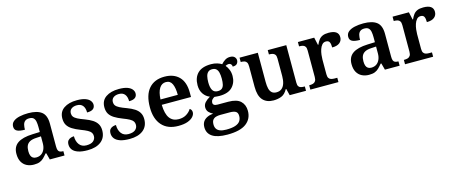

<svg xmlns="http://www.w3.org/2000/svg" viewBox="-47 -1212 4961 2092"><g transform="rotate(-15 2434.0 -165.5)"><path d="M203 10Q159 10 123.5 -7.5Q88 -25 67.5 -61Q47 -97 47 -152Q47 -232 103 -271Q159 -310 272 -314L355 -317V-374Q355 -408 350 -434.5Q345 -461 329.5 -476Q314 -491 281 -491Q251 -491 234 -477Q217 -463 211 -438.5Q205 -414 205 -383Q147 -383 118 -397.5Q89 -412 89 -448Q89 -484 115.5 -506Q142 -528 187 -538Q232 -548 285 -548Q385 -548 435 -509.5Q485 -471 485 -377V-120Q485 -93 490.5 -77.5Q496 -62 510 -55.5Q524 -49 546 -49H549V0H383L363 -75H355Q333 -48 313.5 -29Q294 -10 268.5 0Q243 10 203 10ZM246 -59Q280 -59 304 -75Q328 -91 341.5 -121Q355 -151 355 -191V-268L303 -265Q256 -263 229.5 -249Q203 -235 191.5 -210Q180 -185 180 -148Q180 -118 187 -98.5Q194 -79 209 -69Q224 -59 246 -59Z M808 10Q744 10 702.5 -4Q661 -18 641 -43.5Q621 -69 621 -103Q621 -134 635 -149.5Q649 -165 668 -170.5Q687 -176 702 -176Q702 -118 729.5 -81.5Q757 -45 810 -45Q863 -45 888 -67Q913 -89 913 -122Q913 -145 902.5 -161Q892 -177 865 -192Q838 -207 790 -225Q738 -245 702 -267.5Q666 -290 648 -320Q630 -350 630 -395Q630 -470 686 -508.5Q742 -547 834 -547Q892 -547 928 -534Q964 -521 981 -499.5Q998 -478 998 -454Q998 -423 976.5 -406Q955 -389 908 -389Q908 -439 886 -466.5Q864 -494 820 -494Q781 -494 757.5 -476Q734 -458 734 -425Q734 -403 746 -386.5Q758 -370 787 -355Q816 -340 866 -322Q914 -304 947.5 -282.5Q981 -261 999 -231Q1017 -201 1017 -159Q1017 -78 961.5 -34Q906 10 808 10Z M1282 10Q1218 10 1176.5 -4Q1135 -18 1115 -43.5Q1095 -69 1095 -103Q1095 -134 1109 -149.5Q1123 -165 1142 -170.5Q1161 -176 1176 -176Q1176 -118 1203.5 -81.5Q1231 -45 1284 -45Q1337 -45 1362 -67Q1387 -89 1387 -122Q1387 -145 1376.5 -161Q1366 -177 1339 -192Q1312 -207 1264 -225Q1212 -245 1176 -267.5Q1140 -290 1122 -320Q1104 -350 1104 -395Q1104 -470 1160 -508.5Q1216 -547 1308 -547Q1366 -547 1402 -534Q1438 -521 1455 -499.5Q1472 -478 1472 -454Q1472 -423 1450.5 -406Q1429 -389 1382 -389Q1382 -439 1360 -466.5Q1338 -494 1294 -494Q1255 -494 1231.5 -476Q1208 -458 1208 -425Q1208 -403 1220 -386.5Q1232 -370 1261 -355Q1290 -340 1340 -322Q1388 -304 1421.5 -282.5Q1455 -261 1473 -231Q1491 -201 1491 -159Q1491 -78 1435.5 -34Q1380 10 1282 10Z M1832 10Q1712 10 1647.5 -62.5Q1583 -135 1583 -265Q1583 -405 1645.5 -476.5Q1708 -548 1821 -548Q1926 -548 1985.5 -487.5Q2045 -427 2045 -308V-259H1715Q1718 -155 1753.5 -107.5Q1789 -60 1855 -60Q1907 -60 1943 -83Q1979 -106 1997 -137Q2008 -132 2014.5 -120.5Q2021 -109 2021 -94Q2021 -69 2000.5 -45Q1980 -21 1938.5 -5.5Q1897 10 1832 10ZM1912 -319Q1912 -397 1891.5 -442Q1871 -487 1822 -487Q1775 -487 1748 -444Q1721 -401 1717 -319Z M2324 240Q2211 240 2155.5 203.5Q2100 167 2100 98Q2100 61 2116 36Q2132 11 2162 -3.5Q2192 -18 2231 -22Q2207 -32 2186 -53.5Q2165 -75 2165 -109Q2165 -140 2186.5 -164Q2208 -188 2245 -209Q2201 -226 2174 -266Q2147 -306 2147 -363Q2147 -450 2196.5 -499Q2246 -548 2348 -548Q2384 -548 2415.5 -538.5Q2447 -529 2466 -516Q2487 -540 2511.5 -555.5Q2536 -571 2567 -571Q2601 -571 2617.5 -554.5Q2634 -538 2634 -516Q2634 -495 2620 -478Q2606 -461 2570 -461Q2570 -478 2560 -489Q2550 -500 2534 -500Q2524 -500 2514 -497Q2504 -494 2497 -489Q2516 -467 2529 -435Q2542 -403 2542 -364Q2542 -289 2495 -239.5Q2448 -190 2348 -190Q2337 -190 2319.5 -191.5Q2302 -193 2292 -194Q2276 -186 2264 -172Q2252 -158 2252 -138Q2252 -122 2264.5 -113Q2277 -104 2305 -104H2423Q2519 -104 2562 -63Q2605 -22 2605 47Q2605 137 2536.5 188.5Q2468 240 2324 240ZM2326 184Q2390 184 2428 171Q2466 158 2482.5 134Q2499 110 2499 76Q2499 39 2476.5 25.5Q2454 12 2410 12H2301Q2278 12 2255.5 18Q2233 24 2218.5 41.5Q2204 59 2204 95Q2204 123 2216.5 143Q2229 163 2256 173.5Q2283 184 2326 184ZM2345 -245Q2375 -245 2391.5 -258.5Q2408 -272 2414.5 -299Q2421 -326 2421 -365Q2421 -405 2414 -433.5Q2407 -462 2390.5 -477Q2374 -492 2344 -492Q2316 -492 2299 -476.5Q2282 -461 2275 -432.5Q2268 -404 2268 -364Q2268 -307 2285.5 -276Q2303 -245 2345 -245Z M2906 10Q2828 10 2785.5 -37.5Q2743 -85 2743 -187V-417Q2743 -447 2734 -462Q2725 -477 2708.5 -482Q2692 -487 2669 -487H2667V-536H2873V-207Q2873 -163 2880.5 -132Q2888 -101 2907 -84Q2926 -67 2959 -67Q2996 -67 3019 -86.5Q3042 -106 3053 -141Q3064 -176 3064 -223V-420Q3064 -450 3053.5 -464Q3043 -478 3026 -482.5Q3009 -487 2988 -487H2985V-536H3194V-113Q3194 -84 3203.5 -70.5Q3213 -57 3230 -53Q3247 -49 3267 -49H3273V0H3089L3070 -75H3065Q3035 -21 2994 -5.5Q2953 10 2906 10Z M3322 0V-49H3325Q3348 -49 3365.5 -54Q3383 -59 3393.5 -74.5Q3404 -90 3404 -121V-419Q3404 -449 3394 -463.5Q3384 -478 3367 -482.5Q3350 -487 3328 -487H3325V-536H3509L3528 -450H3533Q3546 -480 3562.5 -502Q3579 -524 3605 -535.5Q3631 -547 3673 -547Q3730 -547 3757.5 -527Q3785 -507 3785 -469Q3785 -429 3756 -405.5Q3727 -382 3671 -382Q3671 -423 3660.5 -443Q3650 -463 3621 -463Q3594 -463 3577 -443.5Q3560 -424 3550.5 -395Q3541 -366 3537.5 -335Q3534 -304 3534 -283V-116Q3534 -87 3544 -72.5Q3554 -58 3571 -53.5Q3588 -49 3608 -49H3639V0Z M3983 10Q3939 10 3903.5 -7.5Q3868 -25 3847.5 -61Q3827 -97 3827 -152Q3827 -232 3883 -271Q3939 -310 4052 -314L4135 -317V-374Q4135 -408 4130 -434.5Q4125 -461 4109.5 -476Q4094 -491 4061 -491Q4031 -491 4014 -477Q3997 -463 3991 -438.5Q3985 -414 3985 -383Q3927 -383 3898 -397.5Q3869 -412 3869 -448Q3869 -484 3895.5 -506Q3922 -528 3967 -538Q4012 -548 4065 -548Q4165 -548 4215 -509.5Q4265 -471 4265 -377V-120Q4265 -93 4270.5 -77.5Q4276 -62 4290 -55.5Q4304 -49 4326 -49H4329V0H4163L4143 -75H4135Q4113 -48 4093.5 -29Q4074 -10 4048.5 0Q4023 10 3983 10ZM4026 -59Q4060 -59 4084 -75Q4108 -91 4121.5 -121Q4135 -151 4135 -191V-268L4083 -265Q4036 -263 4009.5 -249Q3983 -235 3971.5 -210Q3960 -185 3960 -148Q3960 -118 3967 -98.5Q3974 -79 3989 -69Q4004 -59 4026 -59Z M4390 0V-49H4393Q4416 -49 4433.5 -54Q4451 -59 4461.5 -74.5Q4472 -90 4472 -121V-419Q4472 -449 4462 -463.5Q4452 -478 4435 -482.5Q4418 -487 4396 -487H4393V-536H4577L4596 -450H4601Q4614 -480 4630.5 -502Q4647 -524 4673 -535.5Q4699 -547 4741 -547Q4798 -547 4825.5 -527Q4853 -507 4853 -469Q4853 -429 4824 -405.5Q4795 -382 4739 -382Q4739 -423 4728.5 -443Q4718 -463 4689 -463Q4662 -463 4645 -443.5Q4628 -424 4618.5 -395Q4609 -366 4605.5 -335Q4602 -304 4602 -283V-116Q4602 -87 4612 -72.5Q4622 -58 4639 -53.5Q4656 -49 4676 -49H4707V0Z"/></g></svg>

Font: Noto Serif Gujarati SemiBold
Style: Regular
Weight: 600
Version: Version 2.102